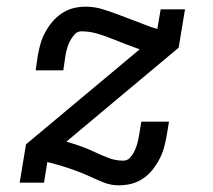

<svg xmlns="http://www.w3.org/2000/svg" viewBox="-20 -548 640 576"><path d="M337 8Q312 8 290 -1Q268 -10 247.5 -19.5Q227 -29 204.5 -37Q182 -45 159 -52L122 -62L112 0H39L58 -115L399 -400Q377 -408 356 -416Q335 -424 314 -432.5Q293 -441 270.5 -447.5Q248 -454 224 -454Q212 -454 203.5 -444.5Q195 -435 189.5 -424Q184 -413 181 -402Q178 -391 176 -379L170 -337H87L93 -379Q96 -397 101 -415Q106 -433 115 -450Q124 -467 136.5 -482Q149 -497 165.5 -508Q182 -519 200 -523.5Q218 -528 236 -528Q263 -528 287.5 -520.5Q312 -513 335.5 -504Q359 -495 383 -486Q407 -477 430 -468L452 -461L462 -520H535L516 -405L179 -123L182 -122Q204 -116 224.5 -108.5Q245 -101 265 -91.5Q285 -82 306 -74Q327 -66 350 -66Q362 -66 370.5 -75.5Q379 -85 384 -96Q389 -107 392 -118Q395 -129 397 -141L404 -183H487L480 -141Q477 -123 472 -105Q467 -87 458 -70Q449 -53 437 -38Q425 -23 408.5 -12Q392 -1 373.5 3.5Q355 8 337 8Z"/></svg>

Font: Iosevka Etoile
Style: Italic
Weight: 400
Italic angle: -9°
Designer: Belleve Invis
Foundry: Belleve Invis
Version: Version 22.1.2; ttfautohint (v1.8.4)